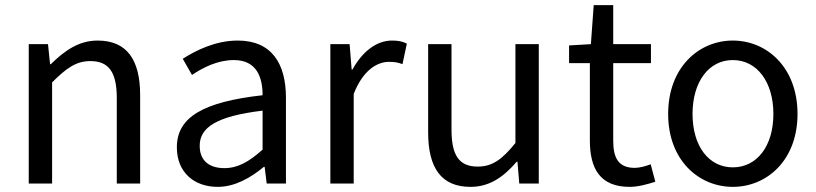

<svg xmlns="http://www.w3.org/2000/svg" viewBox="-20 -715 3178 748"><path d="M92 0H183V-394C238 -449 276 -477 332 -477C404 -477 435 -434 435 -332V0H526V-344C526 -483 474 -557 360 -557C286 -557 230 -516 178 -465H175L167 -543H92Z M828 13C895 13 956 -22 1008 -65H1011L1019 0H1094V-334C1094 -468 1038 -557 906 -557C819 -557 742 -518 692 -486L728 -423C771 -452 828 -481 891 -481C980 -481 1003 -414 1003 -344C772 -318 669 -259 669 -141C669 -43 737 13 828 13ZM854 -60C800 -60 758 -85 758 -147C758 -217 820 -262 1003 -284V-132C950 -85 907 -60 854 -60Z M1267 0H1358V-349C1394 -442 1450 -474 1495 -474C1517 -474 1530 -472 1548 -465L1565 -545C1548 -554 1531 -557 1507 -557C1446 -557 1391 -513 1353 -444H1350L1342 -543H1267Z M1813 13C1888 13 1942 -26 1993 -85H1996L2003 0H2079V-543H1988V-158C1936 -93 1897 -66 1841 -66C1769 -66 1739 -109 1739 -210V-543H1648V-199C1648 -61 1699 13 1813 13Z M2433 13C2466 13 2502 3 2533 -7L2515 -75C2497 -68 2472 -61 2453 -61C2390 -61 2369 -99 2369 -166V-469H2516V-543H2369V-695H2293L2282 -543L2197 -538V-469H2278V-168C2278 -59 2317 13 2433 13Z M2835 13C2968 13 3087 -91 3087 -271C3087 -452 2968 -557 2835 -557C2702 -557 2583 -452 2583 -271C2583 -91 2702 13 2835 13ZM2835 -63C2741 -63 2678 -146 2678 -271C2678 -396 2741 -481 2835 -481C2929 -481 2993 -396 2993 -271C2993 -146 2929 -63 2835 -63Z"/></svg>

Font: Noto Sans T Chinese Regular
Style: Regular
Weight: 400
Designer: Ryoko NISHIZUKA (kana & ideographs); Paul D. Hunt (Latin, Greek & Cyrillic); Wenlong ZHANG (bopomofo); Sandoll Communica
Foundry: Adobe Systems Incorporated
Version: Version 1.000;PS 1;hotconv 1.0.78;makeotf.lib2.5.61930